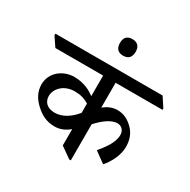

<svg xmlns="http://www.w3.org/2000/svg" viewBox="-228 -1006 1175 1187"><g transform="rotate(30 359.5 -413.0)"><path d="M237 -124C278 -124 314 -142 340 -165V-48L418 7H429V-251C469 -294 518 -336 565 -336C595 -336 616 -314 616 -281C616 -226 572 -170 537 -128L614 -72C652 -115 683 -177 683 -235C683 -288 666 -328 635 -358C606 -387 570 -407 525 -407C488 -407 457 -392 429 -370V-547H764V-557L720 -624H-45V-612L-1 -547H340V-400C306 -426 258 -451 191 -451C112 -451 37 -396 37 -309C37 -258 62 -215 100 -181C136 -148 176 -124 237 -124ZM112 -270C112 -320 158 -375 238 -375C277 -375 308 -367 340 -347V-281C299 -230 248 -198 194 -198C139 -198 112 -230 112 -270Z M385 -715C421 -715 441 -735 441 -774C441 -813 421 -833 385 -833C348 -833 329 -813 329 -774C329 -735 349 -715 385 -715Z"/></g></svg>

Font: Noto Serif Devanagari Medium
Style: Regular
Weight: 500
Designer: Universal Thirst, Indian Type Foundry and the Monotype Design Team
Foundry: Monotype Imaging Inc.
Version: Version 2.004